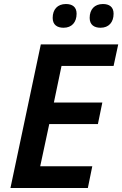

<svg xmlns="http://www.w3.org/2000/svg" viewBox="-20 -935 608 955"><path d="M480 -797C521 -797 545 -824 545 -867C545 -901 523 -915 492 -915C450 -915 426 -888 426 -846C426 -811 449 -797 480 -797ZM296 -797C337 -797 361 -824 361 -867C361 -901 339 -915 308 -915C266 -915 242 -888 242 -846C242 -811 265 -797 296 -797ZM32 0H417L439 -108H180L225 -318H467L489 -425H248L286 -607H545L568 -714H183Z"/></svg>

Font: Noto Sans SemiBold
Style: Italic
Weight: 600
Italic angle: -12°
Designer: Monotype Design Team
Foundry: Monotype Imaging Inc.
Version: Version 2.013